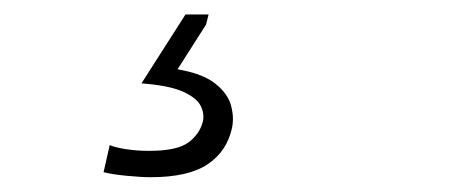

<svg xmlns="http://www.w3.org/2000/svg" viewBox="-20 -34 640 266"><path d="M189 211.5Q175.5 211.5 155 209.5Q134.5 207.5 123.5 204.5L132 167Q138.5 170 153.5 172.5Q168.5 175 186.5 175Q225 175 240.8 163.5Q256.5 152 261 134.5Q263.5 124 258.2 113Q253 102 234 93.2Q215 84.5 176 81.5L237 -14H269L265.5 0L226 62Q261 68 278.2 81.8Q295.5 95.5 300 112Q304.5 128.5 301.5 143Q294.5 175.5 267.8 193.5Q241 211.5 189 211.5Z"/></svg>

Font: Commissioner ExtraLight
Style: Italic
Weight: 200
Italic angle: -12°
Designer: Kostas Bartsokas
Foundry: Kostas Bartsokas
Version: Version 1.000; ttfautohint (v1.8.3)